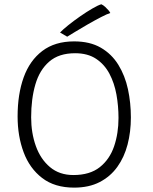

<svg xmlns="http://www.w3.org/2000/svg" viewBox="-20 -854 717 900"><path d="M327.5 25.5Q236.5 25.5 177.8 -19.5Q119 -64.5 90.8 -140.2Q62.5 -216 62.5 -308Q62.5 -412.5 91 -491.5Q119.5 -570.5 178.5 -615.2Q237.5 -660 327.5 -660Q401.5 -660 452.5 -630.5Q503.5 -601 534.8 -550.2Q566 -499.5 579.8 -435.8Q593.5 -372 593.5 -303.5Q593.5 -236 578 -176.5Q562.5 -117 530 -71.8Q497.5 -26.5 447.2 -0.5Q397 25.5 327.5 25.5ZM324 -33.5Q401 -33.5 447.5 -70.2Q494 -107 514.8 -168Q535.5 -229 535.5 -301Q535.5 -357 525.8 -411Q516 -465 492.8 -508.8Q469.5 -552.5 430.2 -578.5Q391 -604.5 332 -604.5Q256 -604.5 210.8 -565.2Q165.5 -526 145.8 -458.2Q126 -390.5 126 -304Q126 -231 148 -169.5Q170 -108 214.2 -70.8Q258.5 -33.5 324 -33.5ZM455 -834Q464 -830 473 -821.8Q482 -813.5 488.5 -805.8Q495 -798 497 -793Q483 -789 454 -774Q425 -759 391.8 -740Q358.5 -721 331.8 -704.5Q305 -688 295 -682L261.5 -701.5Q273.5 -714.5 299.2 -735.2Q325 -756 355.5 -777.2Q386 -798.5 413.2 -814.2Q440.5 -830 455 -834Z"/></svg>

Font: Grandstander Thin ExtraLight
Style: Regular
Weight: 250
Version: Version 1.200